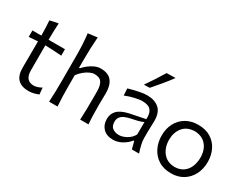

<svg xmlns="http://www.w3.org/2000/svg" viewBox="-87 -1342 2382 1877"><g transform="rotate(30 1104.0 -403.0)"><path d="M288.1 11.2Q208.5 11.2 167 -29.8Q125.5 -70.8 125.5 -156.2Q125.5 -239.3 126.2 -316.7Q127 -394 127 -456.1L26.4 -448.7V-521.5H127Q127 -606.9 120.6 -689.9L214.8 -709.5Q211.4 -657.2 210.2 -615.2Q209 -573.2 209 -521.5H393.6V-448.7Q347.7 -452.6 300.8 -455.1Q253.9 -457.5 208.5 -458.5V-175.3Q208.5 -60.1 307.1 -60.1Q323.2 -60.1 347.9 -67.9Q372.6 -75.7 392.1 -87.9L398.9 -13.7Q382.8 -5.9 351.1 2.7Q319.3 11.2 288.1 11.2Z M515.6 0Q519 -58.1 520.5 -111.8Q522 -165.5 522 -230V-519.5Q522 -585.4 518.8 -647Q515.6 -708.5 508.3 -767.6L613.3 -781.2Q608.4 -717.8 606 -653.3Q603.5 -588.9 603.5 -519.5V-433.1H612.8Q631.8 -455.6 660.6 -478.8Q689.5 -502 723.9 -517.8Q758.3 -533.7 793 -533.7Q877.4 -533.7 916.3 -485.8Q955.1 -438 955.1 -347.2Q955.1 -313 954.1 -283.2Q953.1 -253.4 953.1 -230Q953.1 -165.5 954.3 -111.8Q955.6 -58.1 960.4 0H866.2Q869.1 -58.1 870.4 -111.3Q871.6 -164.6 871.6 -226.6V-319.8Q871.6 -387.7 848.6 -421.9Q825.7 -456.1 766.1 -456.1Q742.2 -456.1 712.4 -441.9Q682.6 -427.7 653.8 -403.6Q625 -379.4 603.5 -349.1V-226.6Q603.5 -164.6 605.2 -111.3Q606.9 -58.1 610.8 0Z M1242.7 10.7Q1168.5 10.7 1128.7 -30Q1088.9 -70.8 1088.9 -133.3Q1088.9 -175.8 1104.7 -204.1Q1120.6 -232.4 1146 -250Q1171.4 -267.6 1200 -277.3Q1228.5 -287.1 1253.9 -292.5L1424.3 -327.1Q1426.8 -384.3 1410.6 -413.1Q1394.5 -441.9 1365.7 -451.7Q1336.9 -461.4 1299.8 -461.4Q1278.3 -461.4 1226.1 -450.4Q1173.8 -439.5 1117.2 -416.5L1112.8 -494.6Q1137.2 -501.5 1171.9 -510.5Q1206.5 -519.5 1244.6 -526.6Q1282.7 -533.7 1316.4 -533.7Q1401.4 -533.7 1451.4 -490.5Q1501.5 -447.3 1501.5 -351.1Q1501.5 -327.6 1499.8 -291.5Q1498 -255.4 1498 -222.2V-157.7Q1498 -123.5 1507.1 -84.2Q1516.1 -44.9 1531.2 0H1450.2L1428.2 -83H1419.9Q1388.2 -42.5 1339.4 -15.9Q1290.5 10.7 1242.7 10.7ZM1270 -58.1Q1292.5 -58.1 1321.3 -68.4Q1350.1 -78.6 1377.2 -99.6Q1404.3 -120.6 1421.9 -152.8L1422.9 -293.9Q1414.6 -289.6 1400.6 -283.9Q1386.7 -278.3 1359.9 -271.5Q1333 -264.6 1285.2 -254.9Q1253.9 -248.5 1226.8 -236.8Q1199.7 -225.1 1183.3 -204.3Q1167 -183.6 1167 -149.9Q1167 -100.6 1196.3 -79.3Q1225.6 -58.1 1270 -58.1ZM1234.9 -607.4Q1271 -659.7 1305.4 -711.9Q1339.8 -764.2 1371.1 -816.4L1470.7 -818.4Q1431.6 -764.6 1388.2 -712.6Q1344.7 -660.6 1299.8 -608.9Z M1896 11.2Q1810.5 11.2 1752 -27.1Q1693.4 -65.4 1663.6 -128.2Q1633.8 -190.9 1633.8 -263.7Q1633.8 -341.8 1665.5 -402.8Q1697.3 -463.9 1756.1 -498.8Q1814.9 -533.7 1895 -533.7Q1977.5 -533.7 2035.4 -498Q2093.3 -462.4 2123.8 -401.4Q2154.3 -340.3 2154.3 -263.7Q2154.3 -186.5 2122.8 -124Q2091.3 -61.5 2033.4 -25.1Q1975.6 11.2 1896 11.2ZM1896 -60.1Q1956.1 -61.5 1994.9 -90.1Q2033.7 -118.7 2052.2 -164.6Q2070.8 -210.4 2070.8 -263.7Q2070.8 -351.6 2025.1 -405.3Q1979.5 -459 1896 -462.4Q1807.1 -459.5 1762.2 -403.1Q1717.3 -346.7 1717.3 -263.7Q1717.3 -210.9 1736.8 -165Q1756.3 -119.1 1795.9 -90.3Q1835.4 -61.5 1896 -60.1Z"/></g></svg>

Font: Pinar DS4-Regular
Style: Regular
Weight: 400
Designer: Amin Abedi
Version: Version 2.000